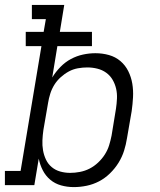

<svg xmlns="http://www.w3.org/2000/svg" viewBox="-33 -755 653 783"><path d="M268 8Q241 8 216 1Q191 -6 172 -22Q153 -38 141.5 -60.5Q130 -83 125 -108L107 0H-13V-58H51L136 -567H72V-625H145L154 -677H97V-735H229L211 -625H342V-567H201L180 -439Q194 -462 213.5 -482Q233 -502 256.5 -514.5Q280 -527 305.5 -532.5Q331 -538 356 -538Q385 -538 411.5 -530.5Q438 -523 458 -506Q478 -489 490 -465Q502 -441 506.5 -414Q511 -387 509.5 -358.5Q508 -330 504 -302L485 -192Q481 -166 473 -140.5Q465 -115 450.5 -91.5Q436 -68 415.5 -48Q395 -28 371 -15.5Q347 -3 320.5 2.5Q294 8 268 8ZM253 -50Q273 -50 293.5 -54Q314 -58 332.5 -67.5Q351 -77 367 -92Q383 -107 394.5 -125Q406 -143 412 -162.5Q418 -182 422 -202L440 -312Q443 -332 444 -353Q445 -374 440.5 -393.5Q436 -413 426 -430Q416 -447 400 -458.5Q384 -470 364 -475Q344 -480 323 -480Q323 -480 323 -480Q323 -480 323 -480Q304 -480 284.5 -476.5Q265 -473 247.5 -463.5Q230 -454 214.5 -440Q199 -426 188.5 -409Q178 -392 172 -373Q166 -354 163 -335L144 -225Q141 -204 140 -183Q139 -162 142.5 -142Q146 -122 154.5 -104Q163 -86 178 -73.5Q193 -61 212.5 -55.5Q232 -50 253 -50Z"/></svg>

Font: Iosevka Curly Slab LtEx
Style: Italic
Weight: 300
Width: 7
Italic angle: -9°
Monospace: yes
Designer: Belleve Invis
Foundry: Belleve Invis
Version: Version 11.1.0; ttfautohint (v1.8.3)